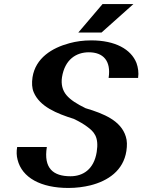

<svg xmlns="http://www.w3.org/2000/svg" viewBox="-20 -921 706 951"><path d="M65 -193C61 -170 62 -149 67 -130C89 -41 182 10 319 10C358 10 395 5 428 -3C515 -25 591 -76 606 -173C610 -200 610 -224 603 -245C579 -323 495 -358 404 -385C361 -406 329 -426 309 -450C289 -474 282 -504 287 -538C301 -627 358 -662 420 -662C491 -662 531 -620 518 -535H664C668 -562 664 -586 656 -609C629 -677 551 -721 432 -721C393 -721 357 -716 324 -707C238 -684 156 -634 141 -538C137 -510 138 -485 147 -464C177 -393 260 -359 346 -332C373 -319 395 -306 411 -294C445 -269 471 -244 459 -168C445 -81 390 -48 329 -48C244 -48 195 -87 212 -193ZM368 -760H483L641 -901H488Z"/></svg>

Font: Aerodynamic
Style: Obl
Weight: 500
Designer: Google
Version: Version 2.000980; 2014